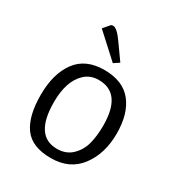

<svg xmlns="http://www.w3.org/2000/svg" viewBox="-167 -797 854 919"><g transform="rotate(30 260.0 -337.0)"><path d="M252 -41Q302 -41 334 -72Q366 -103 377.5 -147Q389 -191 389 -248Q389 -427 262 -427Q215 -427 184 -397Q128 -344 128 -228Q128 -41 252 -41ZM464 -247Q464 -137 408.5 -62.5Q353 12 248.5 12Q144 12 100 -48.5Q56 -109 56 -226Q56 -343 107 -412.5Q158 -482 261 -482Q364 -482 414 -419.5Q464 -357 464 -247ZM192 -686Q213 -686 250 -633L309 -550L279 -530L150 -648L180 -683Q185 -686 192 -686Z"/></g></svg>

Font: Ruluko
Style: Regular
Weight: 400
Designer: Ana Sanfelippo, Angelica Diaz, Meme Hernandez
Foundry: Ana Sanfelippo, Angelica Diaz y Meme Hernandez
Version: Version 1.001